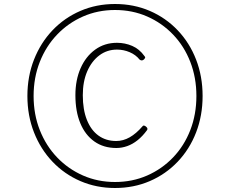

<svg xmlns="http://www.w3.org/2000/svg" viewBox="-20 -1035 1150 960"><path d="M555 -95Q462 -95 382 -129.5Q302 -164 242.5 -226.5Q183 -289 150 -373Q117 -457 117 -555Q117 -653 150 -737Q183 -821 242.5 -883.5Q302 -946 382 -980.5Q462 -1015 555 -1015Q649 -1015 729 -980.5Q809 -946 868.5 -883.5Q928 -821 960.5 -737Q993 -653 993 -555Q993 -457 960.5 -373Q928 -289 868.5 -226.5Q809 -164 729 -129.5Q649 -95 555 -95ZM555 -125Q642 -125 716 -157.5Q790 -190 845.5 -248Q901 -306 931.5 -384.5Q962 -463 962 -555Q962 -647 931.5 -725.5Q901 -804 845.5 -862Q790 -920 716 -952.5Q642 -985 555 -985Q469 -985 395 -952.5Q321 -920 265.5 -862Q210 -804 179 -725.5Q148 -647 148 -555Q148 -463 179 -384.5Q210 -306 265.5 -248Q321 -190 395 -157.5Q469 -125 555 -125ZM562 -295Q498 -295 452 -327.5Q406 -360 381.5 -419Q357 -478 357 -559Q357 -635 383 -694Q409 -753 456 -787Q503 -821 565 -821Q605 -821 641 -805.5Q677 -790 702 -755Q707 -750 705.5 -746Q704 -742 699 -737Q692 -732 687 -733Q682 -734 678 -737Q659 -761 628.5 -774Q598 -787 565 -787Q515 -787 476.5 -758Q438 -729 416 -678Q394 -627 394 -559Q394 -487 414.5 -435.5Q435 -384 472.5 -357Q510 -330 561 -330Q596 -330 628.5 -348.5Q661 -367 692 -403Q695 -408 700.5 -407Q706 -406 711 -401Q716 -397 717 -392.5Q718 -388 715 -384Q693 -354 668 -334Q643 -314 616 -304.5Q589 -295 562 -295Z"/></svg>

Font: Playwrite BR Thin
Style: Regular
Weight: 250
Version: Version 1.003